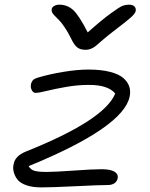

<svg xmlns="http://www.w3.org/2000/svg" viewBox="-20 -836 643 825"><path d="M534.2 -815.9Q550.3 -815.9 557.9 -807.9Q565.4 -799.8 563 -788.1Q560.5 -777.8 544.2 -762.7Q527.8 -747.6 466.8 -701.2Q444.8 -684.6 423.3 -666Q401.9 -647.5 393.1 -639.9Q384.3 -632.3 372.8 -627.2Q361.3 -622.1 347.2 -622.1Q324.7 -622.1 311.5 -632.6Q298.3 -643.1 284.2 -672.9Q272 -697.8 258.3 -718Q244.6 -738.3 234.6 -748.5Q224.6 -758.8 216.1 -767.3Q207.5 -775.9 204.1 -782.5Q200.7 -789.1 202.1 -796.9Q203.6 -805.2 212.9 -810.5Q222.2 -815.9 234.9 -815.9Q269.5 -815.9 294.7 -792.7Q319.8 -769.5 356.9 -696.8Q418 -751 456.3 -778.8Q494.6 -806.6 507.3 -811.3Q520 -815.9 534.2 -815.9ZM157.2 -30.8Q119.6 -30.8 93.3 -40Q66.9 -49.3 55.4 -64Q43.9 -78.6 39.1 -96.7Q34.2 -114.7 39.1 -132.8Q45.4 -166 91.8 -185.1Q429.2 -319.8 475.1 -434.1Q444.8 -471.2 362.8 -471.2Q313.5 -471.2 264.6 -462.6Q215.8 -454.1 181.6 -445.6Q147.5 -437 132.8 -437Q123 -437 116.9 -448Q110.8 -459 112.8 -473.1Q115.7 -485.8 122.3 -492.2Q128.9 -498.5 144 -502.9Q193.8 -517.6 252.9 -527.3Q312 -537.1 359.9 -537.1Q414.6 -537.1 453.1 -527.1Q491.7 -517.1 510.5 -500.2Q529.3 -483.4 535.6 -463.4Q542 -443.4 537.1 -420.9Q509.8 -288.6 103 -122.1Q111.8 -106.4 128.9 -101.8Q146 -97.2 180.2 -97.2Q214.4 -97.2 296.1 -103Q377.9 -108.9 416 -108.9Q454.1 -108.9 471.4 -98.6Q488.8 -88.4 485.8 -70.8Q483.4 -57.1 472.4 -49.1Q461.4 -41 443.8 -41Q407.2 -41 305.7 -35.9Q204.1 -30.8 157.2 -30.8Z"/></svg>

Font: Shantell Sans Bouncy
Style: Italic
Weight: 300
Italic angle: -11.31°
Designer: Stephen Nixon, Anya Danilova, Shantell Martin
Foundry: Arrow Type
Version: Version 1.006;[9816181b4]